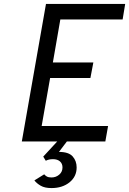

<svg xmlns="http://www.w3.org/2000/svg" viewBox="-20 -720 657 977"><path d="M91 0 214 -700H617L604 -621H287L249 -402H455L440 -323H235L192 -79H530L516 0ZM242 237Q207.5 237 187 225Q166.5 213 155 198L205 167Q209.5 173 218 178Q226.5 183 242 183Q264.5 183 281.2 168.8Q298 154.5 298 132Q298 112.5 285 101.2Q272 90 250 90Q239 90 230.2 91.8Q221.5 93.5 213 98L200 77L272 -1H321L280 53Q329.5 53 349.8 76Q370 99 370 132Q370 178.5 333.8 207.8Q297.5 237 242 237Z"/></svg>

Font: Overpass
Style: Italic
Weight: 400
Italic angle: -10°
Designer: Delve Withrington, Dave Bailey, Thomas Jockin
Foundry: Delve Fonts LLC
Version: Version 4.000